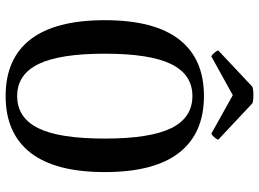

<svg xmlns="http://www.w3.org/2000/svg" viewBox="-142 -788 942 699"><g transform="rotate(90 329.5 -438.0)"><path d="M53 -348Q53 -528 123 -618.5Q193 -709 329 -709Q465 -709 535.5 -618.5Q606 -528 606 -348Q606 -168 535.5 -77.5Q465 13 329 13Q193 13 123 -77.5Q53 -168 53 -348ZM484 -348Q484 -513 446 -590Q408 -667 329 -667Q251 -667 213 -590Q175 -513 175 -348Q175 -183 213 -106Q251 -29 329 -29Q408 -29 446 -105.5Q484 -182 484 -348ZM488 -761Q487 -756 479.5 -747Q472 -738 466 -736L326 -814L185 -736Q179 -738 171.5 -747Q164 -756 163 -761L295 -885Q303 -889 327 -889Q348 -889 356 -885Z"/></g></svg>

Font: Arima Madurai
Style: Bold
Weight: 700
Designer: Joana Correia and Natanael Gama
Foundry: NDISCOVER
Version: Version 1.019